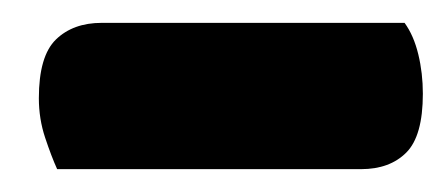

<svg xmlns="http://www.w3.org/2000/svg" viewBox="-20 -712 390 168"><path d="M30 -564Q25 -575 19.5 -591.5Q14 -608 14 -626Q14 -663 29 -677.5Q44 -692 69 -692H334Q342 -681 346 -664.5Q350 -648 350 -630Q350 -593 335.5 -578.5Q321 -564 296 -564Z"/></svg>

Font: Baloo Tamma
Style: Regular
Weight: 400
Designer: Divya Kowshik and Ek Type
Foundry: Ek Type
Version: Version 1.007;PS 1.000;hotconv 1.0.88;makeotf.lib2.5.647800